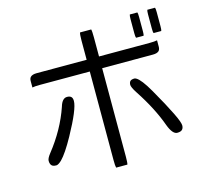

<svg xmlns="http://www.w3.org/2000/svg" viewBox="-117 -916 1234 1127"><g transform="rotate(-15 500.0 -353.0)"><path d="M692.4 -407.2Q674.3 -407.2 666.7 -399.7Q659.2 -392.1 659.2 -377Q659.2 -371.1 664.6 -358.6Q669.9 -346.2 683.6 -325.2Q763.2 -204.1 802.2 -95.2Q825.2 -34.2 853.5 -34.2Q874.5 -34.2 883.5 -43.2Q892.6 -52.2 892.6 -69.3Q892.6 -77.1 886.2 -95.7Q879.9 -114.3 863.3 -147.9Q834 -208.5 775.9 -309.6Q731 -387.7 703.6 -403.3Q696.8 -407.2 692.4 -407.2ZM282.2 -405.3Q252.9 -405.3 238.8 -358.4V-357.9Q194.3 -228 101.1 -110.8Q81.1 -85.4 81.1 -70.3Q81.1 -45.4 96.7 -37.1Q105 -33.2 118.2 -33.2Q124 -33.2 132.3 -38.1Q140.6 -43 150.9 -52.7Q185.1 -86.9 234.9 -177.2Q315.4 -323.2 315.4 -372.1Q315.4 -389.2 307.4 -397.2Q299.3 -405.3 282.2 -405.3ZM763.7 -777.3Q760.7 -770.5 760.7 -749V-664.1Q760.7 -642.6 763.7 -635.7H809.6L811 -640.6Q812.5 -648.9 812.5 -664.1V-749Q812.5 -770.5 809.6 -777.3ZM870.1 -777.3Q867.2 -770.5 867.2 -749V-664.1Q867.2 -642.6 870.1 -635.7H917Q919.9 -642.6 919.9 -664.1V-749Q919.9 -770.5 917 -777.3ZM454.1 -751Q450.2 -739.7 450.2 -702.1V-585.9H146.5Q120.1 -585.9 108.9 -574.7Q100.6 -566.4 100.6 -550.3V-511.2Q116.7 -514.6 146.5 -514.6H450.2V23.4Q450.2 59.6 453.6 70.3H522Q525.4 59.6 525.4 23.4V-514.6H834Q859.4 -514.6 870.6 -525.4Q878.9 -534.2 878.9 -550.3V-589.4Q862.8 -585.9 834 -585.9H525.4V-702.1Q525.4 -740.2 522 -751Z"/></g></svg>

Font: YuPearl-Light
Style: Light
Weight: 300
Designer: Max Yao
Foundry: Max-Everyday
Version: Version 1.011; ttfautohint (v1.8.3)